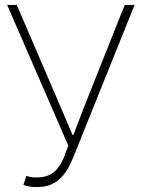

<svg xmlns="http://www.w3.org/2000/svg" viewBox="-20 -746 572 779"><path d="M131 13C207 13 247 -32 277 -107L526 -726H486L324 -319L278 -199H274L223 -319L48 -726H9L257 -155L238 -104C213 -50 185 -26 126 -26C111 -26 98 -28 87 -33L75 4C94 11 107 13 131 13Z"/></svg>

Font: Noto Sans CJK JP Thin
Style: Regular
Weight: 250
Designer: Ryoko NISHIZUKA (kana & ideographs); Paul D. Hunt (Latin, Greek & Cyrillic); Wenlong ZHANG (bopomofo); Sandoll Communica
Foundry: Adobe Systems Incorporated
Version: Version 1.004;PS 1.004;hotconv 1.0.82;makeotf.lib2.5.63406